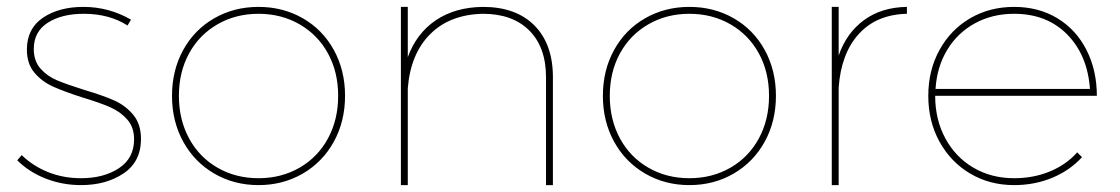

<svg xmlns="http://www.w3.org/2000/svg" viewBox="-20 -537 3250 557"><path d="M223 -497Q159 -497 118.5 -471Q78 -445 78 -395Q78 -360 97.5 -338Q117 -316 145.5 -304Q174 -292 225 -276Q279 -260 311.5 -245.5Q344 -231 366.5 -204Q389 -177 389 -134Q389 -68 338.5 -34Q288 0 215 0Q161 0 112.5 -19Q64 -38 30 -72L43 -87Q76 -55 120 -37.5Q164 -20 215 -20Q281 -20 325 -49Q369 -78 369 -133Q369 -168 349 -190.5Q329 -213 299.5 -226Q270 -239 220 -254Q167 -271 134.5 -285.5Q102 -300 80 -326Q58 -352 58 -393Q58 -454 104.5 -485.5Q151 -517 222 -517Q296 -517 360 -480L350 -463Q297 -497 223 -497Z M981 -259Q981 -185 948.5 -126Q916 -67 858.5 -33.5Q801 0 730 0Q659 0 601.5 -33.5Q544 -67 511.5 -126Q479 -185 479 -259Q479 -333 511.5 -392Q544 -451 601.5 -484Q659 -517 730 -517Q801 -517 858.5 -484Q916 -451 948.5 -392Q981 -333 981 -259ZM499 -259Q499 -190 528.5 -135.5Q558 -81 611 -50.5Q664 -20 730 -20Q796 -20 849 -50.5Q902 -81 931.5 -135.5Q961 -190 961 -259Q961 -328 931.5 -382Q902 -436 849 -466.5Q796 -497 730 -497Q664 -497 611 -466.5Q558 -436 528.5 -382Q499 -328 499 -259Z M1584 -313V0H1564V-313Q1564 -400 1515.5 -448.5Q1467 -497 1381 -497Q1285 -495 1228 -438Q1171 -381 1163 -281V0H1143V-517H1163V-371Q1188 -440 1244 -478Q1300 -516 1381 -517Q1477 -517 1530.5 -463Q1584 -409 1584 -313Z M2231 -259Q2231 -185 2198.5 -126Q2166 -67 2108.5 -33.5Q2051 0 1980 0Q1909 0 1851.5 -33.5Q1794 -67 1761.5 -126Q1729 -185 1729 -259Q1729 -333 1761.5 -392Q1794 -451 1851.5 -484Q1909 -517 1980 -517Q2051 -517 2108.5 -484Q2166 -451 2198.5 -392Q2231 -333 2231 -259ZM1749 -259Q1749 -190 1778.5 -135.5Q1808 -81 1861 -50.5Q1914 -20 1980 -20Q2046 -20 2099 -50.5Q2152 -81 2181.5 -135.5Q2211 -190 2211 -259Q2211 -328 2181.5 -382Q2152 -436 2099 -466.5Q2046 -497 1980 -497Q1914 -497 1861 -466.5Q1808 -436 1778.5 -382Q1749 -328 1749 -259Z M2611 -517V-497Q2523 -495 2471.5 -438.5Q2420 -382 2413 -283V0H2393V-517H2413V-376Q2436 -442 2487 -479Q2538 -516 2611 -517Z M3105 -95 3119 -81Q3083 -42 3032 -21Q2981 0 2922 0Q2851 0 2794.5 -33.5Q2738 -67 2705.5 -126Q2673 -185 2673 -259Q2673 -333 2705.5 -392Q2738 -451 2794.5 -484Q2851 -517 2922 -517Q2993 -517 3047.5 -484Q3102 -451 3132 -392Q3162 -333 3162 -259H2693Q2693 -190 2722.5 -135.5Q2752 -81 2804 -50.5Q2856 -20 2922 -20Q2978 -20 3025.5 -39.5Q3073 -59 3105 -95ZM2694 -279H3142Q3135 -377 3076 -437Q3017 -497 2922 -497Q2859 -497 2808.5 -469.5Q2758 -442 2728 -392.5Q2698 -343 2694 -279Z"/></svg>

Font: Montserrat-Arabic Thin
Style: Regular
Weight: 250
Designer: Mohamed Gaber
Foundry: Kief Type Foundry
Version: Version 5.008